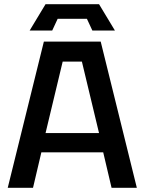

<svg xmlns="http://www.w3.org/2000/svg" viewBox="-20 -899 692 919"><path d="M17 0 190 -700H462L635 0H514L474 -170H178L138 0ZM198 -262H454L372 -604H280ZM230 -753H122L198 -879H454L530 -753H422L396 -809H256Z"/></svg>

Font: Tektur Medium
Style: Regular
Weight: 500
Designer: Adam Jagosz
Foundry: Adam Jagosz
Version: Version 1.005;gftools[0.9.30]